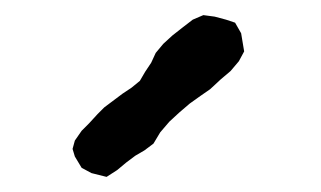

<svg xmlns="http://www.w3.org/2000/svg" viewBox="-20 -785 425 254"><path d="M235 -759 249 -765 264 -763 279 -759 291 -755 299 -741 303 -717 296 -704 285 -691 272 -680 258 -667 245 -658 231 -648 217 -636 204 -624 192 -610 183 -595 171 -586 159 -579 147 -570 135 -560 121 -551 101 -556 88 -563 79 -578 76 -588 79 -599 88 -612 98 -622 109 -634 118 -643 142 -661 154 -669 165 -678 172 -690 180 -702 186 -715 196 -727 208 -738 222 -749Z"/></svg>

Font: Tagesschrift
Style: Regular
Weight: 400
Designer: Yanone
Version: Version 2.000; ttfautohint (v1.8.4.7-5d5b)